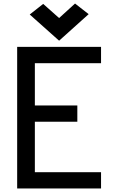

<svg xmlns="http://www.w3.org/2000/svg" viewBox="-20 -1065 640 1085"><path d="M77 0V-800H551V-708H104L177 -781V-396L104 -469H417V-377H104L177 -450V-19L104 -92H551V0ZM314 -835 148 -983 224 -1043 314 -963 404 -1045 481 -985Z"/></svg>

Font: Victor Mono
Style: Bold
Weight: 700
Monospace: yes
Designer: Rune Bjørnerås
Version: Version 1.561;gftools[0.9.30]